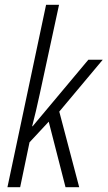

<svg xmlns="http://www.w3.org/2000/svg" viewBox="-20 -780 448 800"><path d="M11 0H64L103 -187L183 -273L253 0H310L227 -315L408 -531H348L116 -254H114C125 -297 135 -338 146 -390L226 -760H172Z"/></svg>

Font: Noto Sans Condensed Light
Style: Italic
Weight: 300
Width: 3
Italic angle: -12°
Designer: Monotype Design Team
Foundry: Monotype Imaging Inc.
Version: Version 2.013